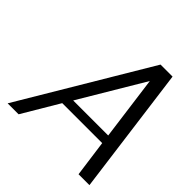

<svg xmlns="http://www.w3.org/2000/svg" viewBox="-185 -846 992 992"><g transform="rotate(45 311.5 -350.0)"><path d="M15.1 0ZM533.2 -2.9ZM15.1 0 432.1 -700.2H520L612.8 0H533.2L505.9 -200.2H213.9L95.2 0ZM453.1 -601.1 244.1 -250H500Z"/></g></svg>

Font: Pfennig
Style: Italic
Weight: 500
Italic angle: -13°
Version: Version 20120410 ; ttfautohint (v0.8)